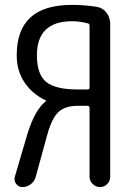

<svg xmlns="http://www.w3.org/2000/svg" viewBox="-20 -760 540 780"><path d="M129.9 -535.2Q129.9 -458 167.5 -427.2Q205.1 -396.5 295.9 -396.5H335Q343.8 -396.5 343.8 -404.3V-654.3Q343.8 -664.1 336.9 -665Q304.7 -673.8 273.4 -673.8Q129.9 -673.8 129.9 -535.2ZM71.3 0Q55.7 0 45.9 -12.7Q36.1 -25.4 40 -41L90.8 -213.9Q121.1 -313.5 166 -348.6Q167 -349.6 167 -350.6Q167 -352.5 165 -352.5Q110.4 -378.9 79.1 -425.8Q47.9 -472.7 47.9 -535.2Q47.9 -637.7 103.5 -689Q159.2 -740.2 273.4 -740.2Q320.3 -740.2 372.1 -732.4Q397.5 -728.5 412.6 -708.5Q427.7 -688.5 427.7 -663.1V-42Q427.7 -25.4 416 -12.7Q404.3 0 386.7 0Q369.1 0 356.4 -12.7Q343.8 -25.4 343.8 -42V-321.3Q343.8 -330.1 335 -330.1H295.9Q245.1 -330.1 218.3 -305.7Q191.4 -281.2 172.9 -215.8L125 -41Q120.1 -23.4 105 -11.7Q89.8 0 71.3 0Z"/></svg>

Font: Rounded Mgen+ 1mn regular
Style: Regular
Weight: 400
Designer: [Source Han Sans]
Ryoko NISHIZUKA  (kana & ideographs); Paul D. Hunt (Latin, Greek & Cyrillic); Wenlong ZHANG  (bopomofo
Version: Version 1.059.20150602